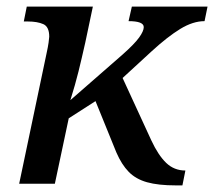

<svg xmlns="http://www.w3.org/2000/svg" viewBox="-20 -556 648 581"><path d="M512 5Q459 5 425 -4.5Q391 -14 369.5 -36Q348 -58 332 -95L269 -250L188 -198L146 0H38L121 -395Q125 -413 127 -427Q129 -441 129 -445Q129 -475 111 -483Q93 -491 64 -491H52L61 -536H261L238 -427Q227 -378 217.5 -339.5Q208 -301 193 -253L351 -391Q387 -423 401 -442.5Q415 -462 415 -474Q415 -492 369 -492L379 -536H608L599 -492Q564 -492 525.5 -468.5Q487 -445 438 -400L351 -320L438 -131Q459 -86 483 -63Q507 -40 541 -40L532 5Z"/></svg>

Font: Noto Serif Medium
Style: Italic
Weight: 500
Italic angle: -12°
Designer: Monotype Design Team
Foundry: Monotype Imaging Inc.
Version: Version 2.014; ttfautohint (v1.8.4.7-5d5b)